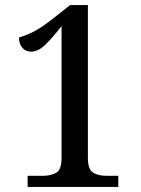

<svg xmlns="http://www.w3.org/2000/svg" viewBox="-20 -738 558 758"><path d="M89 0V-44H150Q181 -44 202 -56Q223 -68 223 -114V-635Q188 -590 159.5 -562Q131 -534 103 -534Q82 -534 68.5 -549Q55 -564 55 -590Q83 -598 114.5 -614Q146 -630 192 -667L257 -718H327V-114Q327 -70 347 -57Q367 -44 399 -44H447V0Z"/></svg>

Font: Noto Serif Bengali SemiCondensed Medium
Style: Regular
Weight: 500
Width: 4
Designer: Juan Bruce, Universal Thirst, Indian Type Foundry and the Monotype Design Team.
Foundry: Monotype Imaging Inc.
Version: Version 2.003; ttfautohint (v1.8.4.7-5d5b)